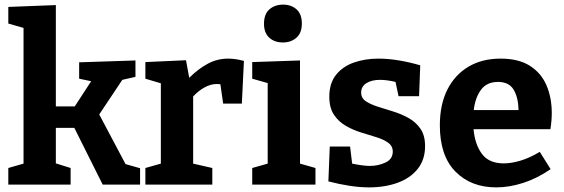

<svg xmlns="http://www.w3.org/2000/svg" viewBox="-20 -800 2444 832"><path d="M16 0V-72L82 -91V-679L16 -698V-770L222 -778V-339H304L375 -448L323 -459V-530L567 -538V-467L510 -454L410 -304L524 -89L587 -71V0H425L302 -246H222V-92L286 -72V0Z M610 0V-72L677 -91V-439L610 -459V-531L786 -539L800 -463Q841 -503 881.5 -524.5Q922 -546 969 -546Q1000 -546 1037 -536L1028 -351H947L935 -435Q928 -436 920 -436Q893 -436 866 -421Q839 -406 817 -382V-91L900 -72V0Z M1347 -72V0H1073V-72L1140 -91V-440L1073 -459V-531L1280 -538V-91ZM1206 -616Q1169 -616 1146.5 -637Q1124 -658 1124 -697Q1124 -739 1147.5 -759.5Q1171 -780 1207 -780Q1242 -780 1265 -759.5Q1288 -739 1288 -698Q1288 -657 1264.5 -636.5Q1241 -616 1206 -616Z M1545 -399Q1545 -375 1565 -361.5Q1585 -348 1616.5 -338Q1648 -328 1683.5 -317Q1719 -306 1750.5 -288.5Q1782 -271 1802 -242Q1822 -213 1822 -167Q1822 -108 1790 -68Q1758 -28 1703 -8Q1648 12 1579 12Q1539 12 1494 5Q1449 -2 1403 -14L1409 -165H1497L1506 -91Q1525 -87 1546 -84Q1567 -81 1582 -81Q1620 -81 1651 -96Q1682 -111 1682 -143Q1682 -167 1662 -181.5Q1642 -196 1611 -205.5Q1580 -215 1544.5 -226Q1509 -237 1478 -255Q1447 -273 1427 -303Q1407 -333 1407 -381Q1407 -439 1436 -475.5Q1465 -512 1513.5 -529Q1562 -546 1620 -546Q1661 -546 1707 -538.5Q1753 -531 1801 -517L1796 -383H1707L1694 -445Q1656 -454 1627 -454Q1590 -454 1567.5 -439.5Q1545 -425 1545 -399Z M2130 12Q2021 12 1953.5 -56.5Q1886 -125 1886 -257Q1886 -347 1918.5 -411.5Q1951 -476 2010 -511Q2069 -546 2149 -546Q2227 -546 2276 -515Q2325 -484 2348 -430.5Q2371 -377 2371 -310Q2371 -277 2365 -240H2032Q2038 -174 2068.5 -133Q2099 -92 2163 -92Q2196 -92 2236 -104Q2276 -116 2319 -142L2366 -67Q2308 -27 2247.5 -7.5Q2187 12 2130 12ZM2138 -445Q2089 -445 2064 -410.5Q2039 -376 2033 -323H2227Q2226 -377 2206 -411Q2186 -445 2138 -445Z"/></svg>

Font: Bitter
Style: Bold
Weight: 700
Designer: Sol Matas, and Bitter project Authors
Foundry: Sol Matas
Version: Version 2.001